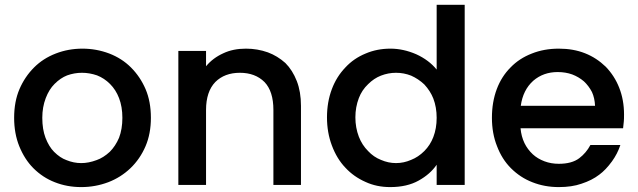

<svg xmlns="http://www.w3.org/2000/svg" viewBox="-20 -760 2621 789"><path d="M600.1 -275.9Q600.1 -210.4 578.1 -159.2Q555.7 -106.9 516.1 -68.8Q476.1 -30.8 424.8 -11.2Q371.6 8.8 314 8.8Q255.4 8.8 205.1 -11.2Q155.8 -30.3 117.2 -68.8Q81.1 -105 59.1 -159.2Q38.1 -211.4 38.1 -275.9Q38.1 -342.8 60.1 -394Q82 -444.8 120.1 -482.9Q157.2 -520 209 -540Q260.7 -560.1 318.8 -560.1Q376 -560.1 429.2 -540Q481 -520 518.1 -482.9Q556.2 -444.8 578.1 -394Q600.1 -342.8 600.1 -275.9ZM153.8 -275.9Q153.8 -228.5 167 -193.8Q181.2 -157.2 202.1 -136.2Q227.1 -111.3 252.9 -102.1Q282.7 -89.8 314 -89.8Q344.2 -89.8 377 -102.1Q404.8 -111.8 431.2 -136.2Q454.6 -159.7 469.2 -193.8Q482.9 -229.5 482.9 -275.9Q482.9 -321.3 469.2 -356.9Q456.1 -391.1 432.1 -415Q408.7 -438.5 378.9 -450.2Q347.7 -460.9 316.9 -460.9Q285.6 -460.9 255.9 -450.2Q228.5 -439.5 204.1 -415Q181.6 -392.6 168 -356.9Q153.8 -319.8 153.8 -275.9Z M1103.5 -308.1Q1103.5 -384.8 1066.9 -422.9Q1028.8 -460.9 965.8 -460.9Q902.8 -460.9 864.7 -422.9Q826.7 -383.3 826.7 -308.1V0H712.9V-550.8H826.7V-487.8Q854.5 -521.5 897.5 -541Q937.5 -560.1 990.7 -560.1Q1037.6 -560.1 1080.6 -544.9Q1120.1 -530.3 1152.8 -501Q1182.1 -471.7 1199.7 -426.8Q1216.8 -382.8 1216.8 -325.2V0H1103.5Z M1323.7 -277.8Q1323.7 -340.8 1343.8 -394Q1362.8 -444.8 1399.4 -482.9Q1433.6 -520 1482.4 -540Q1529.3 -560.1 1584.5 -560.1Q1637.2 -560.1 1690.4 -537.1Q1742.7 -513.2 1774.4 -474.1V-740.2H1889.6V0H1774.4V-83Q1748 -44.4 1700.7 -18.1Q1652.8 8.8 1583.5 8.8Q1527.8 8.8 1482.4 -12.2Q1433.6 -33.7 1399.4 -70.8Q1364.3 -107.4 1343.8 -162.1Q1323.7 -215.3 1323.7 -277.8ZM1440.4 -277.8Q1440.4 -235.4 1454.6 -198.2Q1467.8 -164.1 1492.7 -139.2Q1515.6 -114.7 1545.4 -103Q1575.7 -89.8 1607.4 -89.8Q1639.2 -89.8 1669.4 -103Q1699.2 -114.7 1723.6 -139.2Q1748 -163.6 1760.7 -196.8Q1774.4 -232.4 1774.4 -275.9Q1774.4 -319.3 1760.7 -355Q1748.5 -386.2 1723.6 -413.1Q1699.2 -436 1669.4 -449.2Q1639.6 -460.9 1607.4 -460.9Q1575.7 -460.9 1545.4 -449.2Q1516.6 -438 1492.7 -414.1Q1467.3 -390.1 1454.6 -356.9Q1440.4 -319.8 1440.4 -277.8Z M2271.5 -463.9Q2212.9 -463.9 2171.4 -428.2Q2128.9 -390.1 2120.1 -325.2H2425.3Q2423.8 -357.4 2412.6 -381.8Q2399.4 -407.2 2379.4 -425.8Q2358.4 -443.8 2331.5 -454.1Q2304.2 -463.9 2271.5 -463.9ZM2001.5 -275.9Q2001.5 -340.8 2021.5 -394Q2041 -445.8 2078.1 -482.9Q2113.8 -520 2165.5 -540Q2215.8 -560.1 2276.4 -560.1Q2336.4 -560.1 2384.3 -541Q2431.2 -522.5 2469.2 -485.8Q2505.4 -448.2 2524.4 -399.9Q2544.4 -349.6 2544.4 -289.1Q2544.4 -270 2543.5 -261.2L2540.5 -232.9H2119.1Q2122.1 -199.2 2135.3 -171.9Q2147.9 -146 2169.4 -126Q2189 -107.9 2217.3 -97.2Q2244.6 -86.9 2276.4 -86.9Q2330.1 -86.9 2360.4 -109.9Q2388.7 -131.3 2406.2 -164.1H2529.3Q2517.6 -128.4 2495.1 -97.2Q2469.2 -61.5 2442.4 -42Q2412.6 -19 2369.1 -4.9Q2330.1 8.8 2276.4 8.8Q2217.8 8.8 2167.5 -11.2Q2118.2 -30.3 2079.6 -68.8Q2042.5 -106 2022.5 -159.2Q2001.5 -211.4 2001.5 -275.9Z"/></svg>

Font: PoppinsZ Medium
Style: Regular
Weight: 500
Designer: Ninad Kale (Devanagari), Jonny Pinhorn (Latin)
Foundry: Indian Type Foundry
Version: Version 3.002;FEAKit 1.0